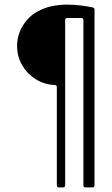

<svg xmlns="http://www.w3.org/2000/svg" viewBox="-20 -760 483 831"><path d="M235 51Q226 51 226 42V-383Q226 -392 217 -392Q172 -394 135 -417Q98 -440 76 -477.5Q54 -515 54 -561Q54 -607 78 -647.5Q102 -688 142 -710Q173 -727 205.5 -733.5Q238 -740 270 -740Q300 -740 328 -736.5Q356 -733 381 -728Q389 -726 389 -719V42Q389 51 380 51H350Q341 51 341 42V-673Q341 -682 332 -682H271Q262 -682 262 -673V42Q262 51 253 51Z"/></svg>

Font: Kiwi Maru Light
Style: Regular
Weight: 300
Designer: Hiroki-Chan
Version: Version 1.100